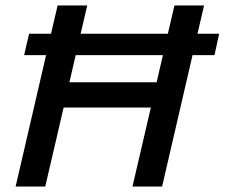

<svg xmlns="http://www.w3.org/2000/svg" viewBox="-20 -680 819 700"><path d="M779 -557 762 -479H682L571 0H463L530 -288H212L145 0H37L148 -479H68L86 -557H166L190 -660H298L274 -557H592L616 -660H724L700 -557ZM551 -380 574 -479H256L233 -380Z"/></svg>

Font: Elaine Sans Medium
Style: Italic
Weight: 500
Italic angle: -13°
Designer: Wei Huang
Foundry: Wei Huang
Version: Version 2.001;December 24, 2019;FontCreator 12.0.0.2547 64-b